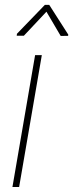

<svg xmlns="http://www.w3.org/2000/svg" viewBox="-20 -749 293 769"><path d="M147.5 -528.3 56.6 0H29.8L120.6 -528.3ZM177.2 -729.5 253.4 -610.4 252.9 -605.5 223.1 -605 166 -702.1 75.7 -606H46.9L47.9 -613.8L159.7 -729.5Z"/></svg>

Font: Roboto Condensed Thin
Style: Italic
Weight: 250
Italic angle: -12°
Designer: Christian Robertson
Foundry: Google
Version: Version 3.008; 2023